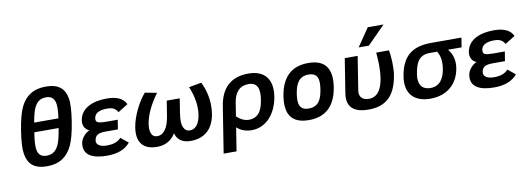

<svg xmlns="http://www.w3.org/2000/svg" viewBox="-69 -1211 5079 1846"><g transform="rotate(-10 2471.0 -288.0)"><path d="M485.5 -420H248.5C259.7 -482 271.5 -527.2 284 -555.5C306.5 -606.6 340.7 -640 402.4 -640C463.7 -640 486.3 -604.5 492.7 -554C496.3 -526 493.9 -481.3 485.5 -420ZM418.5 -742C293.2 -742 218.3 -687.1 171.3 -592.5C147.4 -544.2 127.2 -468.3 110.8 -365C94.5 -262.3 90.8 -186.3 99.7 -137C116.8 -41.6 173.3 15 298.6 15C424 15 498.5 -41.5 545.3 -137.5C569.5 -187.2 589.7 -263 605.8 -365C622.3 -469 626.2 -545.2 617.5 -593.5C600.6 -687.7 542.9 -742 418.5 -742ZM233.9 -328H470.9C459.9 -258 447.9 -207.8 435.1 -177.5C411.9 -122.5 378.2 -86 312.6 -86C247.7 -86 226.7 -123 221.8 -178.5C219 -209.5 223.1 -259.3 233.9 -328Z M898 -82C844.3 -82 793.1 -101.4 800.8 -150C809.7 -206.7 850.5 -216 916.2 -216H1030.2L1044.8 -308H935.8C897.8 -308 870.4 -311 853.7 -317C837 -323 830.5 -337.7 834.2 -361C842.8 -415.5 900.7 -431 961.3 -431C1020 -431 1044.6 -412.8 1064.9 -378L1162.5 -439C1135.8 -497.7 1073.5 -527 975.5 -527C843.6 -527 722.4 -482.3 703.3 -362C694.6 -306.6 721.6 -269.7 759.4 -255C721.2 -240.6 676.8 -194.6 669.1 -146C650 -25.3 751.6 15 884.6 15C988.2 15 1061.4 -12.8 1111.6 -73L1038.9 -132C1004.2 -95.2 962.5 -82 898 -82Z M1710.6 -86C1683.3 -86 1663 -100 1649.8 -128C1636.5 -156 1634.9 -201.7 1645 -265L1667.5 -407H1540.5L1518 -265C1507.9 -201.7 1491.9 -156 1469.8 -128C1447.7 -100 1423 -86 1395.6 -86C1331.5 -86 1319.3 -146.8 1330.5 -218C1343.8 -302 1387.6 -395 1461.7 -497L1346.2 -519C1286.5 -451 1215.8 -320.7 1197.8 -207C1175.3 -65.3 1234.1 15 1374.6 15C1456.1 15 1520.6 -25 1554.6 -86C1569.4 -25 1618.3 15 1699.6 15C1840.3 15 1924.1 -64 1946.8 -207C1965.9 -327.5 1937.8 -439.1 1897.2 -519L1774.7 -497C1816.7 -395.7 1830.9 -302.7 1817.5 -218C1806.3 -146.9 1774.7 -86 1710.6 -86Z M2566 -265C2591.6 -426.9 2520.4 -527 2357.5 -527C2184.9 -527 2089.5 -432.5 2062.3 -261L1990.9 190H2116.9L2153 -38C2192.1 -2.7 2240.3 15 2297.6 15C2444.2 15 2541.5 -110.2 2566 -265ZM2433.7 -257C2424 -195.7 2406.9 -152.2 2382.5 -126.5C2358.1 -100.8 2327.6 -88 2290.9 -88C2248.3 -88 2207.8 -106 2169.5 -142L2189.9 -271C2206.4 -375 2257 -427 2341.6 -427C2433.7 -427 2449.5 -357 2433.7 -257Z M2942.5 -527C2770.6 -527 2680.6 -426.9 2653.4 -255C2624.9 -75 2692.6 15 2856.6 15C3026.7 15 3117.5 -85.2 3144.4 -255C3171.5 -426.4 3113.5 -527 2942.5 -527ZM2874 -95C2782.6 -95 2767.9 -157.1 2783.4 -255C2798.9 -352.7 2833.7 -417 2925 -417C3017.2 -417 3030.1 -354.4 3014.4 -255C2998.9 -157 2964.9 -95 2874 -95Z M3438.6 15C3620.2 15 3705.6 -86.2 3735.1 -272C3746.4 -343.7 3740.6 -462.5 3728.1 -512H3604.1C3609.8 -446.1 3616.2 -348.8 3602.5 -262C3586.8 -162.8 3547.4 -86 3457.6 -86C3397.9 -86 3361.2 -121.1 3370.7 -181L3423.1 -512H3297.1L3244.2 -178C3222.8 -43.2 3297.5 15 3438.6 15ZM3546.4 -590 3720.3 -766H3566.3L3446.4 -590Z M3823 -240C3797.4 -78 3880 15 4042.6 15C4199.8 15 4312 -75.9 4336.7 -232C4348.1 -304 4332.4 -366.3 4289.4 -419H4421.4L4436.1 -512H4140.1C3950.5 -512 3853 -429.6 3823 -240ZM4208.4 -249C4193.3 -153.5 4150.4 -86 4060.6 -86C3970.8 -86 3939.5 -148.4 3953.5 -237C3971.1 -348 4004.1 -419 4109.4 -419H4181.4C4209.5 -379.8 4219.6 -319.6 4208.4 -249Z M4677 -82C4623.3 -82 4572.1 -101.4 4579.8 -150C4588.7 -206.7 4629.5 -216 4695.2 -216H4809.2L4823.8 -308H4714.8C4676.8 -308 4649.4 -311 4632.7 -317C4616 -323 4609.5 -337.7 4613.2 -361C4621.8 -415.5 4679.7 -431 4740.3 -431C4799 -431 4823.6 -412.8 4843.9 -378L4941.5 -439C4914.8 -497.7 4852.5 -527 4754.5 -527C4622.6 -527 4501.4 -482.3 4482.3 -362C4473.6 -306.6 4500.6 -269.7 4538.4 -255C4500.2 -240.6 4455.8 -194.6 4448.1 -146C4429 -25.3 4530.6 15 4663.6 15C4767.2 15 4840.4 -12.8 4890.6 -73L4817.9 -132C4783.2 -95.2 4741.5 -82 4677 -82Z"/></g></svg>

Font: Fog Sans
Style: It
Weight: 700
Foundry: Intel Corporation
Version: Version 1.00